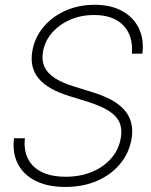

<svg xmlns="http://www.w3.org/2000/svg" viewBox="-20 -758 623 790"><path d="M248.5 11.2Q176.8 11.2 126.7 -13.7Q76.7 -38.6 53.5 -83.7Q30.3 -128.9 37.6 -189H82.5Q77.1 -139.6 95.5 -104Q113.8 -68.4 153.1 -49.6Q192.4 -30.8 250 -30.8Q310.1 -30.8 358.4 -50.8Q406.7 -70.8 438 -106.9Q469.2 -143.1 477.1 -190.9Q483.4 -227.1 471.7 -253.9Q460 -280.8 428.7 -301Q397.5 -321.3 343.8 -338.4L265.1 -362.8Q177.7 -389.6 139.6 -434.3Q101.6 -479 112.8 -546.4Q122.1 -602.5 158.2 -646Q194.3 -689.5 249 -713.9Q303.7 -738.3 369.6 -738.3Q436.5 -738.3 482.9 -712.6Q529.3 -687 551.3 -641.8Q573.2 -596.7 565.9 -537.1H522.5Q528.8 -609.9 487.8 -653.1Q446.8 -696.3 366.7 -696.3Q313.5 -696.3 268.6 -676.8Q223.6 -657.2 193.8 -622.8Q164.1 -588.4 156.7 -543.9Q150.9 -509.8 162.8 -483.4Q174.8 -457 204.8 -437.3Q234.9 -417.5 282.7 -402.8L360.8 -378.4Q405.8 -364.7 438.7 -346.7Q471.7 -328.6 491.9 -305.4Q512.2 -282.2 519.8 -252.9Q527.3 -223.6 521.5 -187.5Q511.7 -129.4 474.9 -84.5Q438 -39.6 380.1 -14.2Q322.3 11.2 248.5 11.2Z"/></svg>

Font: Inter 28pt ExtraLight
Style: Italic
Weight: 250
Italic angle: -9.3988°
Designer: Rasmus Andersson
Foundry: rsms
Version: Version 4.001;git-66647c0bb